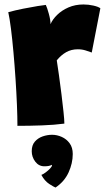

<svg xmlns="http://www.w3.org/2000/svg" viewBox="-20 -559 469 859"><path d="M206 -451Q215 -472 235.5 -492.2Q256 -512.5 286.2 -525.8Q316.5 -539 353.5 -539Q376 -539 398 -534Q420 -529 429 -522L390.5 -324Q380 -328 363.5 -333.2Q347 -338.5 328 -338.5Q299 -338.5 276 -325.5Q253 -312.5 234 -289Q238 -263.5 243.8 -222.5Q249.5 -181.5 255 -137.5Q260.5 -93.5 264.2 -57.8Q268 -22 268 -6Q223.5 0 167.5 2Q111.5 4 58 4Q58 -35 55.8 -89.8Q53.5 -144.5 49.5 -205.5Q45.5 -266.5 40.2 -325Q35 -383.5 29 -430.8Q23 -478 17 -504.5Q48 -513 84.2 -520.2Q120.5 -527.5 149 -532Q177.5 -536.5 185 -537Q191 -524.5 198.5 -497.2Q206 -470 206 -451ZM228.5 280Q221 277.5 200.2 264Q179.5 250.5 165 223.5Q173.5 220.5 184.5 212.2Q195.5 204 204 195Q212.5 186 212.5 181Q212.5 179 212 178.5Q206.5 181.5 198.8 183.2Q191 185 178.5 185Q153.5 185 137.8 164.2Q122 143.5 122 117.5Q122 90.5 136 74.5Q150 58.5 171 51.2Q192 44 213 44Q235 44 256.2 53.5Q277.5 63 291.5 82Q305.5 101 305.5 130Q305.5 171.5 286.8 212.5Q268 253.5 228.5 280Z"/></svg>

Font: Grandstander Black
Style: Regular
Weight: 900
Designer: Tyler Finck
Foundry: Etcetera Type Co
Version: Version 1.200; ttfautohint (v1.8.3)